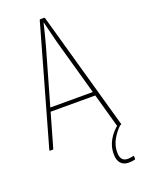

<svg xmlns="http://www.w3.org/2000/svg" viewBox="-159 -725 726 991"><g transform="rotate(-20 204.0 -229.0)"><path d="M11 0Q6 0 7 -5L190 -652Q191 -655 194 -655H215Q218 -655 219 -652L401 -5Q402 0 397 0H383Q380 0 378 -3L235 -513Q227 -543 220 -572.5Q213 -602 205 -633H204Q197 -602 189 -571.5Q181 -541 173 -511L28 -3Q27 0 24 0ZM74 -188 81 -209H326L333 -188ZM371 197Q342 197 327 179.5Q312 162 312 132V126Q312 90 330.5 55.5Q349 21 386 -9L395 -4V0Q368 25 350 57.5Q332 90 332 124V129Q332 152 342 164.5Q352 177 373 177Q381 177 388.5 175.5Q396 174 404 173Q407 171 407 176V189Q407 191 407 191.5Q407 192 405 193Q398 195 389 196Q380 197 371 197Z"/></g></svg>

Font: Sofia Sans Condensed Thin
Style: Regular
Weight: 250
Version: Version 4.100